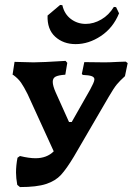

<svg xmlns="http://www.w3.org/2000/svg" viewBox="-20 -753 538 779"><path d="M498 -497 487 -444Q466 -425 454 -410.5Q442 -396 421 -360L280 -118Q250 -68 227.5 -43.5Q205 -19 167 -6.5Q129 6 61 6L50 -3Q45 -31 45 -53Q45 -82 51 -113L61 -120Q98 -111 124 -111Q170 -111 198 -139L92 -371Q77 -401 65.5 -417.5Q54 -434 35 -448L31 -450L39 -502L116 -500Q150 -500 246 -506L253 -498L245 -450Q217 -448 205.5 -442Q194 -436 194 -421Q194 -405 206 -378L260 -258H271L346 -390Q353 -403 358 -414Q363 -425 363 -431Q363 -440 352 -444Q341 -448 316 -449L312 -453L322 -501L405 -500Q424 -500 460 -502L490 -503ZM224 -733 233 -732Q241 -696 267.5 -676Q294 -656 328 -656Q360 -656 391 -674Q422 -692 442 -725L451 -724L463 -699Q439 -640 389.5 -607Q340 -574 287 -574Q237 -574 204 -604Q171 -634 173 -690Z"/></svg>

Font: Alegreya SC
Style: Bold Italic
Weight: 700
Italic angle: -7°
Designer: Juan Pablo del Peral
Foundry: Huerta Tipografica
Version: Version 2.007; ttfautohint (v1.6)